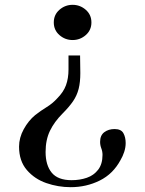

<svg xmlns="http://www.w3.org/2000/svg" viewBox="-20 -568 600 796"><path d="M501 25Q501 43 495 61.5Q489 80 480 95Q449 153 393.5 180.5Q338 208 273 208Q221 208 172 191Q123 174 91 136.5Q59 99 59 40Q59 3 78.5 -32.5Q98 -68 126 -91Q149 -109 173.5 -124Q198 -139 217 -160Q243 -186 253.5 -214.5Q264 -243 264 -280Q264 -294 264 -308.5Q264 -323 264 -338H312Q312 -320 312.5 -302Q313 -284 313 -265Q313 -227 306 -199.5Q299 -172 283 -148.5Q267 -125 240 -98Q205 -63 187 -25.5Q169 12 169 62Q169 117 194.5 148Q220 179 277 179Q311 179 340 169Q369 159 387 135.5Q405 112 405 74Q405 60 400 47Q395 34 395 20Q395 -7 412.5 -20Q430 -33 455 -33Q482 -33 491.5 -16Q501 1 501 25ZM359 -475Q359 -443 335.5 -422.5Q312 -402 281 -402Q250 -402 226.5 -422.5Q203 -443 203 -475Q203 -507 226.5 -527.5Q250 -548 281 -548Q312 -548 335.5 -527.5Q359 -507 359 -475Z"/></svg>

Font: Kaisei Decol Medium
Style: Regular
Weight: 500
Designer: Font-Kai, 金井和夫
Foundry: KAZUO KANAI
Version: Version 5.003